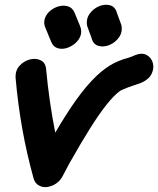

<svg xmlns="http://www.w3.org/2000/svg" viewBox="-20 -777 658 799"><path d="M190 -2Q222 -12 239 -41L267 -94Q293 -140 313 -174L355 -243Q431 -364 480 -399Q491 -405 512 -413Q566 -432 569 -433Q600 -447 611 -470Q622 -493 616 -515Q610 -537 590.5 -548Q571 -559 541 -547Q531 -542 512.5 -536Q494 -530 492 -530Q450 -515 423 -495Q344 -441 250 -291Q231 -261 210 -225Q185 -350 172 -488Q170 -516 149.5 -526Q129 -536 104 -529.5Q79 -523 61 -503Q43 -483 45 -452Q64 -234 120 -34Q126 -12 146 -3Q166 6 190 -2ZM193 -603Q201 -583 218.5 -577Q236 -571 255.5 -576.5Q275 -582 291.5 -595.5Q308 -609 315 -628Q322 -647 313 -669L290 -725Q281 -745 263 -750.5Q245 -756 225.5 -751Q206 -746 189.5 -732.5Q173 -719 166.5 -699.5Q160 -680 170 -659L193 -603ZM361 -619Q368 -592 390 -586Q412 -580 436 -590Q460 -600 475.5 -622Q491 -644 485 -673L467 -722Q460 -749 438 -755Q416 -761 392 -751Q368 -741 352.5 -719Q337 -697 343 -668L361 -619Z"/></svg>

Font: Balsamiq Sans
Style: Bold Italic
Weight: 700
Italic angle: -12°
Designer: Michael Angeles
Foundry: Balsamiq SRL
Version: Version 1.020; ttfautohint (v1.8.4.7-5d5b);gftools[0.9.26]